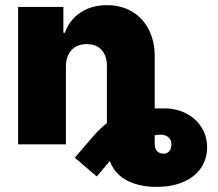

<svg xmlns="http://www.w3.org/2000/svg" viewBox="-20 -557 842 741"><path d="M234.4 0H49.8V-530.3H224.6V-430.7H230.5Q248 -480.5 291 -508.8Q334 -537.1 392.6 -537.1Q447.8 -537.1 490 -512Q532.2 -486.8 554.9 -441.4Q577.6 -396 577.1 -337.9V-138.7H614.3Q660.2 -138.7 698 -119.4Q735.8 -100.1 757.6 -65.7Q779.3 -31.2 779.3 11.7Q779.3 56.2 755.9 90.8Q732.4 125.5 688.5 144.8Q644.5 164.1 585 164.1Q522.5 165 473.1 141.1Q423.8 117.2 403.8 64.5L353.5 124L268.6 51.8L328.1 -17.6Q361.8 -58.1 392.6 -82V-299.8Q393.1 -340.8 372.6 -363.8Q352.1 -386.7 314.5 -386.7Q277.3 -386.7 255.9 -363.5Q234.4 -340.3 234.4 -299.8ZM611.3 36.1Q625.5 36.1 633.5 26.4Q641.6 16.6 641.6 0Q641.6 -16.6 630.9 -26.4Q620.1 -36.1 604.5 -37.1Q588.9 -37.1 577.1 -35.2V-1Q577.1 16.6 586.4 26.4Q595.7 36.1 611.3 36.1Z"/></svg>

Font: Pretendard JP Black
Style: Regular
Weight: 900
Designer: Base glyphs from Inter by Rasmus Andersson; Hangeul glyphs from Noto Sans CJK(Source Han Sans) by Jang Soo-young and Kan
Foundry: Kil Hyung-jin
Version: Version 1.309